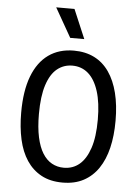

<svg xmlns="http://www.w3.org/2000/svg" viewBox="-60 -933 725 993"><g transform="rotate(5 303.0 -437.0)"><path d="M302 13Q238 13 192 -12Q146 -37 116 -82Q86 -127 72 -190Q58 -253 58 -329Q58 -442 87 -518Q116 -594 170.5 -633Q225 -672 302 -672Q362 -672 408 -649Q454 -626 485 -581.5Q516 -537 532 -473.5Q548 -410 548 -329Q548 -251 533 -188.5Q518 -126 487.5 -81Q457 -36 411 -11.5Q365 13 302 13ZM302 -64Q349 -64 383 -92.5Q417 -121 436.5 -179Q456 -237 456 -327Q456 -415 437 -474.5Q418 -534 383.5 -564Q349 -594 301 -594Q256 -594 222 -566.5Q188 -539 169 -480.5Q150 -422 150 -330Q150 -260 161 -209.5Q172 -159 192 -127Q212 -95 240 -79.5Q268 -64 302 -64ZM277 -736 191 -887H286L350 -736Z"/></g></svg>

Font: Bricolage Grotesque SemiCondensed
Style: Regular
Weight: 400
Width: 4
Designer: Mathieu Triay
Foundry: Atelier Triay
Version: Version 1.001;gftools[0.9.33.dev8+g029e19f]